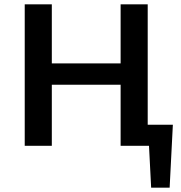

<svg xmlns="http://www.w3.org/2000/svg" viewBox="-20 -678 842 893"><path d="M784 -98 769 195H683L673 0H541V-284H221V0H95V-658H221V-383H541V-658H667V-98Z"/></svg>

Font: EauTest
Style: Bold
Weight: 700
Designer: Christian Thalmann (Catharsis Fonts)
Version: Version 0.001;PS 000.001;hotconv 1.0.88;makeotf.lib2.5.64775